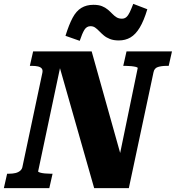

<svg xmlns="http://www.w3.org/2000/svg" viewBox="-52 -977 913 997"><path d="M-32 0 -15 -75H-4Q14 -75 28.5 -78.5Q43 -82 53 -90.5Q63 -99 65 -113L168 -599Q171 -614 164.5 -621.5Q158 -629 145 -632Q132 -635 114 -635H103L120 -710H424L582 -147L558 -115L663 -623Q664 -627 654 -629.5Q644 -632 629.5 -633.5Q615 -635 601 -635H588L605 -710H841L824 -635H813Q787 -635 768 -629Q749 -623 745 -601L617 0H437L246 -670L269 -668L146 -87Q146 -84 155.5 -81Q165 -78 179.5 -76.5Q194 -75 208 -75H221L204 0ZM565 -767Q538 -767 519 -774.5Q500 -782 487 -793Q474 -804 463.5 -815Q453 -826 442.5 -833.5Q432 -841 418 -841Q398 -841 386.5 -822.5Q375 -804 362 -765L288 -791Q306 -849 325 -884.5Q344 -920 370.5 -936Q397 -952 433 -952Q460 -952 477.5 -945Q495 -938 508 -927Q521 -916 531.5 -905Q542 -894 553.5 -887Q565 -880 581 -880Q595 -880 604.5 -888.5Q614 -897 622 -914Q630 -931 640 -957L713 -929Q695 -869 673.5 -833.5Q652 -798 625.5 -782.5Q599 -767 565 -767Z"/></svg>

Font: Roboto Serif 20pt
Style: Bold Italic
Weight: 700
Italic angle: -10°
Version: Version 1.007